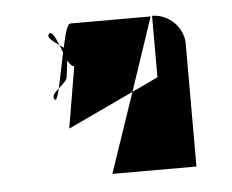

<svg xmlns="http://www.w3.org/2000/svg" viewBox="-35 -627 470 389"><g transform="rotate(-5 200.5 -432.0)"><path d="M76 -436C79 -433 82 -442 86 -458C77 -450 70 -443 76 -436ZM76 -570C69 -563 83 -554 95 -545C88 -562 82 -575 76 -570ZM86 -458C90 -477 96 -505 101 -530L95 -545C98 -543 101 -541 103 -539C109 -566 114 -587 121 -587H284L234 -438L100 -375L121 -500C117 -500 112 -505 108 -513L104 -481C104 -473 94 -465 86 -458ZM179 -276H350V-526C350 -559 321 -588 287 -588V-463L234 -438Z"/></g></svg>

Font: bitstorm
Style: ultext
Weight: 400
Version: Version 0.2